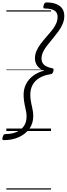

<svg xmlns="http://www.w3.org/2000/svg" viewBox="-52 -1076 548 1577"><path d="M-20 75Q-31 75 -32 67Q-33 59 -30 50Q-26 36 -21 30.5Q-16 25 -6 25Q45 25 84 8Q123 -9 145 -41.5Q167 -74 166 -122Q166 -138 163.5 -153Q161 -168 157.5 -183.5Q154 -199 150.5 -216.5Q147 -234 144.5 -254Q142 -274 142 -299Q142 -345 161.5 -384.5Q181 -424 219 -453Q257 -482 311 -496Q286 -504 269 -519Q252 -534 243.5 -554Q235 -574 235 -595Q235 -629 248.5 -659.5Q262 -690 283.5 -718Q305 -746 328.5 -772.5Q352 -799 373.5 -825.5Q395 -852 408 -880Q421 -908 421 -938Q421 -974 394 -990Q367 -1006 317 -1006Q306 -1006 304.5 -1013.5Q303 -1021 306 -1031Q310 -1045 315 -1050.5Q320 -1056 330 -1056Q376 -1056 408.5 -1043.5Q441 -1031 458.5 -1006.5Q476 -982 476 -945Q476 -912 463 -880.5Q450 -849 428 -819Q406 -789 382.5 -760.5Q359 -732 337 -704.5Q315 -677 302 -649.5Q289 -622 289 -595Q289 -574 298.5 -558Q308 -542 327.5 -531.5Q347 -521 375 -516Q385 -514 387.5 -509Q390 -504 386 -491Q382 -477 376.5 -472Q371 -467 361 -466Q309 -458 272 -436Q235 -414 216 -379Q197 -344 197 -299Q197 -277 199.5 -258.5Q202 -240 205.5 -223.5Q209 -207 212.5 -191.5Q216 -176 218.5 -159Q221 -142 221 -122Q221 -63 189.5 -19Q158 25 103.5 50Q49 75 -20 75ZM0 471H367V481H0ZM0 -20H367V0H0ZM0 -505H367V-500H0ZM0 -991H367V-981H0Z"/></svg>

Font: Playwrite IE Guides
Style: Regular
Weight: 400
Designer: Veronika Burian, José Scaglione
Foundry: TypeTogether
Version: Version 1.003